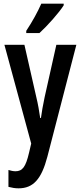

<svg xmlns="http://www.w3.org/2000/svg" viewBox="-20 -786 439 1046"><path d="M327 -766H205C185 -721 158 -671 123 -618V-606H195C238 -645 302 -717 327 -757ZM4 -542 150 -4 138 47C120 124 102 147 64 147C52 147 39 144 26 140V232C45 237 62 240 81 240C161 240 206 190 238 68L396 -542H287L223 -256C214 -212 207 -175 203 -143H199C194 -179 187 -219 178 -256L113 -542Z"/></svg>

Font: Noto Sans Display Condensed Medium
Style: Regular
Weight: 500
Width: 3
Designer: Monotype Design Team
Foundry: Monotype Imaging Inc.
Version: Version 1.900